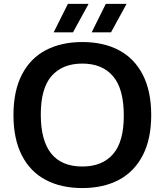

<svg xmlns="http://www.w3.org/2000/svg" viewBox="-20 -968 856 998"><path d="M50 -370Q50 -495 93.8 -580Q137.5 -665 218 -707.2Q298.5 -749.5 408 -749.5Q518 -749.5 598.2 -707Q678.5 -664.5 722.2 -579.5Q766 -494.5 766 -370Q766 -245.5 722 -160.5Q678 -75.5 597.8 -33Q517.5 9.5 408 9.5Q298 9.5 217.8 -32.8Q137.5 -75 93.8 -160Q50 -245 50 -370ZM623.5 -367Q623.5 -507 567.2 -572.2Q511 -637.5 408 -637.5Q305 -637.5 248.5 -573.5Q192 -509.5 192 -373Q192 -102.5 408 -102.5Q511.5 -102.5 567.5 -166.8Q623.5 -231 623.5 -367ZM259 -800 333 -948H440.5L359.5 -800ZM456.5 -800 530 -948H638L557 -800Z"/></svg>

Font: Encode Sans Semi Expanded SmBd
Style: Regular
Weight: 600
Width: 6
Designer: Multiple Designers
Foundry: Impallari Type
Version: Version 2.000